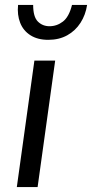

<svg xmlns="http://www.w3.org/2000/svg" viewBox="-20 -756 372 776"><path d="M48 0 119 -511H203L132 0ZM175 -595Q132 -595 103 -613.5Q74 -632 61.5 -664Q49 -696 53 -736H114Q114 -688 133 -669Q152 -650 180 -650Q210 -650 234.5 -669Q259 -688 271 -736H332Q326 -696 305.5 -664Q285 -632 252 -613.5Q219 -595 175 -595Z"/></svg>

Font: Chivo Medium Light
Style: Italic
Weight: 300
Italic angle: -8.05°
Version: Version 2.002